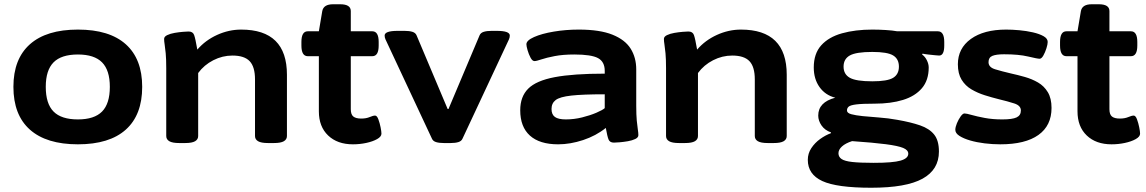

<svg xmlns="http://www.w3.org/2000/svg" viewBox="-20 -670 5382 902"><path d="M346 8Q198 8 120.5 -61Q43 -130 43 -262Q43 -393 120.5 -462Q198 -531 346 -531Q494 -531 571 -462Q648 -393 648 -262Q648 -130 571 -61Q494 8 346 8ZM346 -109Q423 -109 459.5 -146Q496 -183 496 -262Q496 -340 459.5 -377Q423 -414 346 -414Q268 -414 231.5 -377Q195 -340 195 -262Q195 -183 231.5 -146Q268 -109 346 -109Z M822 2Q790 2 775.5 -6.5Q761 -15 761 -31V-349Q761 -393 758.5 -419.5Q756 -446 753.5 -461Q751 -476 751 -487Q751 -498 765.5 -505Q780 -512 800.5 -515.5Q821 -519 839.5 -520.5Q858 -522 866 -522Q886 -522 892 -505.5Q898 -489 907 -437Q945 -481 1000 -506Q1055 -531 1113 -531Q1328 -531 1328 -319V-31Q1328 -15 1313.5 -6.5Q1299 2 1267 2H1239Q1207 2 1192.5 -6.5Q1178 -15 1178 -31V-297Q1178 -356 1153 -382.5Q1128 -409 1072 -409Q1025 -409 982 -387Q939 -365 911 -327V-31Q911 -15 896.5 -6.5Q882 2 850 2Z M1638 8Q1565 8 1521.5 -33.5Q1478 -75 1478 -147V-406H1426Q1396 -406 1396 -456V-473Q1396 -523 1426 -523H1478L1494 -618Q1500 -650 1545 -650H1578Q1628 -650 1628 -618V-523H1729Q1759 -523 1759 -473V-456Q1759 -406 1729 -406H1628V-157Q1628 -132 1640 -122.5Q1652 -113 1677 -113Q1700 -113 1716.5 -120Q1733 -127 1742 -127Q1751 -127 1757.5 -109.5Q1764 -92 1768 -72Q1772 -52 1772 -42Q1772 -28 1751.5 -16.5Q1731 -5 1700.5 1.5Q1670 8 1638 8Z M2065 2Q2043 2 2028.5 -2.5Q2014 -7 2009 -19L1791 -485Q1787 -494 1787 -503Q1787 -525 1848 -525H1881Q1903 -525 1917.5 -520.5Q1932 -516 1937 -504L2083 -158H2087L2233 -504Q2238 -516 2252.5 -520.5Q2267 -525 2289 -525H2314Q2375 -525 2375 -503Q2375 -494 2371 -485L2153 -19Q2148 -7 2133.5 -2.5Q2119 2 2097 2Z M2602 8Q2515 8 2469.5 -33Q2424 -74 2424 -152Q2424 -216 2461.5 -253.5Q2499 -291 2586 -307.5Q2673 -324 2821 -324V-337Q2821 -380 2789.5 -397Q2758 -414 2678 -414Q2625 -414 2586 -406.5Q2547 -399 2523.5 -391Q2500 -383 2491 -383Q2481 -383 2472.5 -399Q2464 -415 2458.5 -434Q2453 -453 2453 -462Q2453 -480 2489 -496Q2525 -512 2581.5 -521.5Q2638 -531 2699 -531Q2798 -531 2857.5 -507Q2917 -483 2943 -441Q2969 -399 2969 -344V-174Q2969 -130 2971.5 -103.5Q2974 -77 2976.5 -61.5Q2979 -46 2979 -35Q2979 -24 2964.5 -17Q2950 -10 2929.5 -6.5Q2909 -3 2890.5 -1.5Q2872 0 2864 0Q2845 0 2839 -14.5Q2833 -29 2826 -69Q2780 -32 2719.5 -12Q2659 8 2602 8ZM2638 -109Q2677 -109 2715 -118.5Q2753 -128 2782 -140.5Q2811 -153 2821 -162V-227Q2718 -227 2664 -221Q2610 -215 2590.5 -200Q2571 -185 2571 -158Q2571 -132 2587 -120.5Q2603 -109 2638 -109Z M3170 2Q3138 2 3123.5 -6.5Q3109 -15 3109 -31V-349Q3109 -393 3106.5 -419.5Q3104 -446 3101.5 -461Q3099 -476 3099 -487Q3099 -498 3113.5 -505Q3128 -512 3148.5 -515.5Q3169 -519 3187.5 -520.5Q3206 -522 3214 -522Q3234 -522 3240 -505.5Q3246 -489 3255 -437Q3293 -481 3348 -506Q3403 -531 3461 -531Q3676 -531 3676 -319V-31Q3676 -15 3661.5 -6.5Q3647 2 3615 2H3587Q3555 2 3540.5 -6.5Q3526 -15 3526 -31V-297Q3526 -356 3501 -382.5Q3476 -409 3420 -409Q3373 -409 3330 -387Q3287 -365 3259 -327V-31Q3259 -15 3244.5 -6.5Q3230 2 3198 2Z M4073 212Q3911 212 3843 180.5Q3775 149 3775 81Q3775 51 3791.5 26Q3808 1 3833 -17Q3858 -35 3883 -44L3884 -48Q3855 -58 3839.5 -80.5Q3824 -103 3824 -127Q3824 -190 3904 -211Q3857 -223 3830 -261Q3803 -299 3803 -353Q3803 -418 3838 -457Q3873 -496 3935.5 -513.5Q3998 -531 4078 -531Q4109 -531 4141 -529Q4173 -527 4195 -523H4386Q4416 -523 4416 -473V-456Q4416 -409 4392 -409Q4389 -409 4373 -410.5Q4357 -412 4339.5 -414Q4322 -416 4314 -418L4312 -414Q4326 -404 4334.5 -386.5Q4343 -369 4343 -353Q4343 -293 4311 -255.5Q4279 -218 4222 -200.5Q4165 -183 4089 -183Q4031 -183 4003 -179.5Q3975 -176 3967 -169Q3959 -162 3959 -151Q3959 -139 3979 -133.5Q3999 -128 4033 -124.5Q4067 -121 4109.5 -118Q4152 -115 4196 -107Q4259 -96 4302.5 -81Q4346 -66 4368.5 -38Q4391 -10 4391 42Q4391 127 4314 169.5Q4237 212 4073 212ZM4078 -288Q4149 -288 4176 -304.5Q4203 -321 4203 -357Q4203 -393 4176 -409.5Q4149 -426 4078 -426Q4002 -426 3972.5 -409.5Q3943 -393 3943 -357Q3943 -321 3972.5 -304.5Q4002 -288 4078 -288ZM4084 95Q4175 95 4211 84.5Q4247 74 4247 52Q4247 35 4223 25Q4199 15 4141.5 7.5Q4084 0 3983 -7Q3952 3 3935.5 18Q3919 33 3919 50Q3919 67 3933.5 77Q3948 87 3984 91Q4020 95 4084 95Z M4679 8Q4643 8 4606 3.5Q4569 -1 4538 -10Q4507 -19 4487.5 -31.5Q4468 -44 4468 -60Q4468 -73 4475.5 -91Q4483 -109 4493 -123Q4503 -137 4511 -137Q4520 -137 4544.5 -130Q4569 -123 4606 -116Q4643 -109 4689 -109Q4736 -109 4756 -118.5Q4776 -128 4776 -151Q4776 -174 4745 -184Q4714 -194 4672 -204Q4640 -212 4606.5 -222.5Q4573 -233 4544 -250Q4515 -267 4497.5 -295.5Q4480 -324 4480 -368Q4480 -443 4541 -487Q4602 -531 4707 -531Q4735 -531 4768.5 -528Q4802 -525 4832.5 -518Q4863 -511 4882.5 -500Q4902 -489 4902 -473Q4902 -462 4896 -443Q4890 -424 4881.5 -409Q4873 -394 4864 -394Q4854 -394 4810 -404.5Q4766 -415 4697 -415Q4660 -415 4642 -407.5Q4624 -400 4624 -378Q4624 -354 4655 -344.5Q4686 -335 4729 -325Q4761 -318 4794.5 -308.5Q4828 -299 4856.5 -282.5Q4885 -266 4902.5 -237Q4920 -208 4920 -163Q4920 -80 4858.5 -36Q4797 8 4679 8Z M5202 8Q5129 8 5085.5 -33.5Q5042 -75 5042 -147V-406H4990Q4960 -406 4960 -456V-473Q4960 -523 4990 -523H5042L5058 -618Q5064 -650 5109 -650H5142Q5192 -650 5192 -618V-523H5293Q5323 -523 5323 -473V-456Q5323 -406 5293 -406H5192V-157Q5192 -132 5204 -122.5Q5216 -113 5241 -113Q5264 -113 5280.5 -120Q5297 -127 5306 -127Q5315 -127 5321.5 -109.5Q5328 -92 5332 -72Q5336 -52 5336 -42Q5336 -28 5315.5 -16.5Q5295 -5 5264.5 1.5Q5234 8 5202 8Z"/></svg>

Font: Asap Expanded
Style: Bold
Weight: 700
Width: 7
Designer: Pablo Cosgaya
Foundry: Omnibus-Type
Version: Version 3.001; ttfautohint (v1.8.4.7-5d5b)